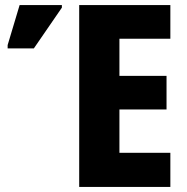

<svg xmlns="http://www.w3.org/2000/svg" viewBox="-20 -734 733 754"><path d="M649 0H291V-714H649V-582H449V-436H634V-304H449V-134H649ZM10 -544V-557L57 -714H223V-704L113 -544Z"/></svg>

Font: Noto Sans Condensed ExtraBold
Style: Regular
Weight: 800
Width: 3
Designer: Monotype Design Team
Foundry: Monotype Imaging Inc.
Version: Version 2.013; ttfautohint (v1.8.4.7-5d5b)